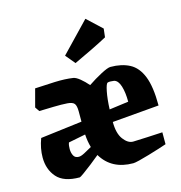

<svg xmlns="http://www.w3.org/2000/svg" viewBox="-109 -826 880 935"><g transform="rotate(-15 331.0 -358.0)"><path d="M29 -129Q29 -175 47 -223L257 -249V-301Q257 -329 248.5 -340Q240 -351 214 -353Q185 -355 144.5 -354Q104 -353 72 -352L57 -374L81 -464Q128 -467 181 -469Q234 -471 273 -465Q287 -463 306.5 -447Q326 -431 344 -410Q378 -433 413 -451.5Q448 -470 462 -470Q518 -470 558 -449Q598 -428 619 -375.5Q640 -323 640 -228L404 -208Q404 -150 426.5 -120Q449 -90 475 -90Q507 -91 547.5 -93Q588 -95 624 -97V-37Q610 -32 584.5 -24Q559 -16 530.5 -7.5Q502 1 479.5 6.5Q457 12 449 12Q340 12 290 -72Q271 -56 246 -36.5Q221 -17 201.5 -3Q182 11 179 11Q99 11 64 -29Q29 -69 29 -129ZM405 -271 502 -284Q502 -331 492 -363Q482 -395 462 -400Q455 -401 445 -401.5Q435 -402 430 -400Q422 -398 414.5 -360.5Q407 -323 405 -271ZM167 -135Q167 -116 174.5 -101.5Q182 -87 201 -87Q212 -87 230 -96.5Q248 -106 269 -118Q260 -149 258 -184L172 -167Q169 -160 168 -151.5Q167 -143 167 -135ZM303 -532 263 -580 405 -728 479 -659 474 -616Q439 -597 390.5 -573.5Q342 -550 303 -532Z"/></g></svg>

Font: Grenze Gotisch ExtraBold
Style: Regular
Weight: 800
Designer: Renata Polastri
Foundry: Omnibus-Type
Version: Version 1.001